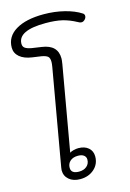

<svg xmlns="http://www.w3.org/2000/svg" viewBox="-149 -1085 788 1166"><g transform="rotate(-15 245.0 -502.5)"><path d="M109 -71Q109 -78 111 -88L217 -694Q220 -712 220 -724Q220 -748 209 -757.5Q198 -767 170 -772L114 -780Q64 -787 36.5 -810.5Q9 -834 9 -869Q9 -938 72.5 -976.5Q136 -1015 248 -1015Q316 -1015 378 -999.5Q440 -984 481 -957Q490 -951 490 -940Q490 -928 480 -918Q470 -908 459 -908Q449 -908 438 -915Q392 -940 349.5 -950Q307 -960 246 -960Q72 -960 72 -876Q72 -858 85 -849Q98 -840 126 -835L187 -826Q236 -819 260 -794.5Q284 -770 284 -728Q284 -716 280 -692L187 -161Q196 -167 211.5 -171Q227 -175 241 -175Q281 -175 304.5 -154.5Q328 -134 328 -100Q328 -52 293 -21Q258 10 205 10Q162 10 135.5 -12.5Q109 -35 109 -71ZM277 -94Q277 -111 264 -121Q251 -131 227 -131Q196 -131 178 -115Q160 -99 160 -73Q160 -36 210 -36Q240 -36 258.5 -52Q277 -68 277 -94Z"/></g></svg>

Font: Kodchasan Light
Style: Italic
Weight: 300
Italic angle: -10°
Version: Version 1.000; ttfautohint (v1.6)